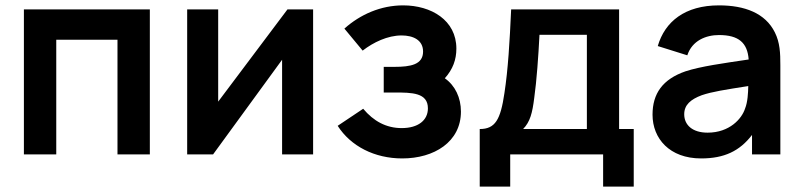

<svg xmlns="http://www.w3.org/2000/svg" viewBox="-20 -575 2986 715"><path d="M69 0H189.5V-427H417.5V0H538V-540H69Z M1146 -540H1050.5L792.5 -196.5V-540H677V0H773.5L1030.5 -352.5V0H1146Z M1478 15C1596.5 15 1696.5 -46.5 1696.5 -159.5C1696.5 -211 1675 -256.5 1636.5 -283.5C1666.5 -317 1679.5 -353 1679.5 -394C1679.5 -500 1585.5 -555 1481.5 -555C1398 -555 1322 -521.5 1262.5 -468.5L1330.5 -386.5C1370.5 -417.5 1423.5 -443 1475.5 -443C1518.5 -443 1555.5 -426 1555.5 -383C1555.5 -334.5 1509.5 -326 1448.5 -326H1409V-230.5H1449C1514 -230.5 1573.5 -230 1573.5 -171.5C1573.5 -126.5 1536.5 -98 1476 -98C1418 -98 1371 -124 1332.5 -170L1237.5 -106.5C1286 -30.5 1375 15 1478 15Z M1766.5 -94.5V120H1880V0H2226V120H2340V-94.5H2285.5V-540H1883.5C1878 -418.5 1872 -316.5 1858.5 -228.5C1844 -129.5 1824.5 -94.5 1766.5 -94.5ZM1928 -94.5C1954 -121 1962.5 -154 1969.5 -210.5C1978.5 -274.5 1985 -365.5 1989 -445.5H2165.5V-94.5Z M2591 15C2677 15 2734.5 -12.5 2780.5 -72.5V0H2886V-331.5C2886 -378 2884.5 -416.5 2865.5 -454.5C2830 -526 2753.5 -555 2657.5 -555C2530.5 -555 2456 -494.5 2429.5 -403.5L2539.5 -369C2557.5 -424 2609 -444.5 2657.5 -444.5C2731 -444.5 2763.5 -415.5 2768 -353.5C2673.5 -339.5 2590 -328 2533 -309.5C2447.5 -280 2410 -226.5 2410 -148C2410 -59 2473.5 15 2591 15ZM2528 -149.5C2528 -184.5 2552 -205 2593.5 -220.5C2631.5 -233.5 2680.5 -241 2766.5 -254.5C2766 -229.5 2764.5 -195 2754.5 -170.5C2742.5 -133 2697 -81 2615 -81C2558 -81 2528 -110 2528 -149.5Z"/></svg>

Font: Manrope
Style: Bold
Weight: 700
Designer: Mikhail Sharanda
Foundry: Mikhail Sharanda
Version: Version 4.505;FEAKit 1.0